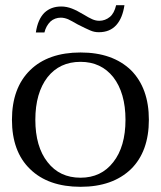

<svg xmlns="http://www.w3.org/2000/svg" viewBox="-20 -709 620 739"><path d="M151 -660C134 -643 123 -618 118 -584C118 -584 151 -584 151 -584C155 -601 163 -615 174 -626C185 -636 199 -641 214 -641C223 -641 232 -639 242 -635C252 -630 264 -624 279 -615C300 -604 316 -597 327 -592C338 -587 349 -585 360 -585C389 -585 411 -594 428 -613C444 -631 454 -656 459 -689C459 -689 427 -689 427 -689C422 -668 414 -653 403 -644C391 -634 377 -629 362 -629C353 -629 344 -631 335 -635C326 -639 315 -645 302 -653C285 -663 270 -671 257 -676C244 -681 230 -684 216 -684C189 -684 168 -676 151 -660ZM96 -58C142 -13 207 10 290 10C373 10 437 -13 484 -58C530 -103 553 -167 553 -248C553 -329 530 -393 484 -439C437 -484 373 -507 290 -507C207 -507 142 -484 96 -439C49 -393 26 -329 26 -248C26 -167 49 -103 96 -58ZM416 -85C385 -45 343 -25 290 -25C236 -25 194 -45 163 -85C132 -124 116 -179 116 -248C116 -317 132 -372 163 -412C194 -451 236 -471 290 -471C343 -471 385 -451 416 -412C447 -372 463 -317 463 -248C463 -179 447 -124 416 -85Z"/></svg>

Font: BUSH 25 TRIRONG 0515 A
Style: Regular
Weight: 400
Designer: Katatrad Team
Foundry: CadsonDemak